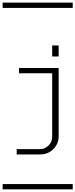

<svg xmlns="http://www.w3.org/2000/svg" viewBox="-20 -990 570 1453"><path d="M423.8 -646V-562.5H375V-646ZM124 -435.5V-475.6H423.8V43Q423.8 98.1 383.5 138.4Q343.3 178.7 283.2 178.7H106.4V138.7H283.2Q319.3 138.7 347.2 111.3Q375 84 375 43V-435.5ZM0 402.8H530.3V442.9H0ZM0 -970.2H530.3V-930.2H0Z"/></svg>

Font: AzarMehrMSRS1
Style: Regular
Weight: 1
Designer: Amin Abedi
Version: Version 1.00